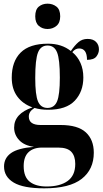

<svg xmlns="http://www.w3.org/2000/svg" viewBox="-20 -787 563 1046"><path d="M221 239Q107 239 54.5 207.5Q2 176 2 120Q2 74 40 47Q78 20 165 13Q112 6 84.5 -23.5Q57 -53 57 -92Q57 -168 157 -202Q105 -220 74.5 -261Q44 -302 44 -364Q44 -452 92.5 -500.5Q141 -549 242 -549Q316 -549 366 -509Q387 -540 407.5 -557.5Q428 -575 457 -575Q487 -575 503 -559Q519 -543 519 -518Q519 -497 505 -479Q491 -461 454 -461Q454 -523 411 -523Q390 -523 374 -503Q403 -479 418.5 -444Q434 -409 434 -365Q434 -288 387.5 -238.5Q341 -189 242 -189Q201 -189 168 -199Q151 -188 144 -177Q137 -166 137 -152Q137 -106 201 -106H310Q404 -106 447.5 -66Q491 -26 491 45Q491 136 425 187.5Q359 239 221 239ZM239 -199Q276 -199 291 -235Q306 -271 306 -364Q306 -464 291 -501.5Q276 -539 239 -539Q202 -539 187 -501Q172 -463 172 -362Q172 -270 187 -234.5Q202 -199 239 -199ZM234 229Q307 229 348.5 199Q390 169 390 106Q390 63 368.5 40Q347 17 297 17H209Q162 17 135.5 42Q109 67 109 118Q109 177 142 203Q175 229 234 229ZM239 -629Q211 -629 191.5 -646Q172 -663 172 -698Q172 -735 191.5 -751Q211 -767 239 -767Q267 -767 287.5 -751Q308 -735 308 -698Q308 -663 287.5 -646Q267 -629 239 -629Z"/></svg>

Font: Noto Serif Display SemiCondensed
Style: Bold
Weight: 700
Width: 4
Designer: Monotype Design Team
Foundry: Monotype Imaging Inc.
Version: Version 2.009